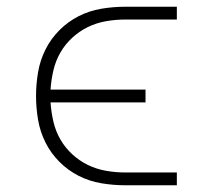

<svg xmlns="http://www.w3.org/2000/svg" viewBox="-20 -550 640 570"><path d="M351 0Q316 0 280.5 -6Q245 -12 213.5 -28Q182 -44 156.5 -69.5Q131 -95 115 -127Q99 -159 93 -194.5Q87 -230 87 -265Q87 -300 93 -335.5Q99 -371 115 -403Q131 -435 156.5 -460.5Q182 -486 213.5 -502Q245 -518 280.5 -524Q316 -530 351 -530H505V-492H351Q323 -492 294.5 -487Q266 -482 240.5 -469.5Q215 -457 194 -437.5Q173 -418 159 -393.5Q145 -369 138.5 -341Q132 -313 130 -284H412V-246H130Q132 -217 138.5 -189Q145 -161 159 -136.5Q173 -112 194 -92.5Q215 -73 240.5 -60.5Q266 -48 294.5 -43Q323 -38 351 -38H505V0Z"/></svg>

Font: Iosevka Curly XLtEx
Style: Regular
Weight: 200
Width: 7
Monospace: yes
Designer: Belleve Invis
Foundry: Belleve Invis
Version: Version 11.1.0; ttfautohint (v1.8.3)